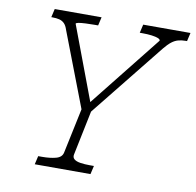

<svg xmlns="http://www.w3.org/2000/svg" viewBox="-79 -791 889 872"><g transform="rotate(10 365.0 -355.0)"><path d="M137 0 146 -39H164Q200 -39 227 -46Q254 -53 259 -75L305 -293L308 -269L171 -626Q165 -645 155.5 -654.5Q146 -664 132.5 -667.5Q119 -671 100 -671H95L104 -710H320L311 -671H297Q274 -671 254 -670Q234 -669 222 -667Q210 -665 209 -661L345 -299L311 -290L598 -651Q599 -657 588.5 -661.5Q578 -666 558.5 -668.5Q539 -671 516 -671H503L512 -710H730L721 -671H715Q697 -671 681.5 -667Q666 -663 651 -651.5Q636 -640 619 -619L337 -267L350 -293L305 -75Q302 -61 311.5 -53Q321 -45 340.5 -42Q360 -39 384 -39H403L394 0Z"/></g></svg>

Font: Roboto Serif Thin
Style: Italic
Weight: 250
Italic angle: -10°
Version: Version 1.007